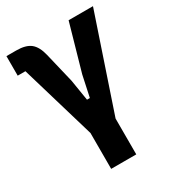

<svg xmlns="http://www.w3.org/2000/svg" viewBox="-176 -627 842 928"><g transform="rotate(-30 245.5 -162.5)"><path d="M170 200V0L47 -416H4V-525H58Q112 -525 138.5 -503.5Q165 -482 177 -432L217 -265L236 -148H252L277 -265L351 -525H487L310 0V200Z"/></g></svg>

Font: IBM Plex Sans Condensed
Style: Bold
Weight: 700
Width: 3
Designer: Mike Abbink, Paul van der Laan, Pieter van Rosmalen
Foundry: Bold Monday
Version: Version 3.201